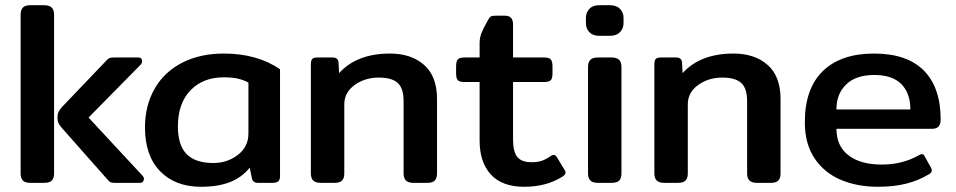

<svg xmlns="http://www.w3.org/2000/svg" viewBox="-20 -700 3660 735"><path d="M59 -36V-643Q59 -662 67.5 -671Q76 -680 96 -680H149Q169 -680 178 -671Q187 -662 187 -643V-36Q187 -18 178.5 -9Q170 0 149 0H96Q76 0 67.5 -9Q59 -18 59 -36ZM393 -11 217 -210Q208 -220 204 -228.5Q200 -237 200 -250Q200 -263 204 -271.5Q208 -280 217 -290L387 -468Q393 -475 398.5 -477.5Q404 -480 417 -480H510Q517 -480 520.5 -476Q524 -472 524 -466Q524 -458 518 -452L319 -250L525 -28Q531 -22 531 -15Q531 -9 527 -4.5Q523 0 516 0H420Q409 0 404 -2Q399 -4 393 -11Z M535 -212Q535 -296 572 -360.5Q609 -425 677.5 -460Q746 -495 837 -495Q964 -495 1052 -435V-27Q1052 -12 1045.5 -6Q1039 0 1023 0H968Q957 0 951.5 -4.5Q946 -9 944 -19L936 -58Q905 -20 859.5 -2.5Q814 15 749 15Q651 15 593 -44.5Q535 -104 535 -212ZM931 -189V-384Q910 -395 888.5 -399.5Q867 -404 836 -404Q757 -404 709 -354Q661 -304 661 -216Q661 -144 694.5 -110Q728 -76 797 -76Q850 -76 890.5 -107Q931 -138 931 -189Z M1170 -36V-453Q1170 -468 1175 -474Q1180 -480 1196 -480H1253Q1275 -480 1276 -460L1278 -420Q1346 -495 1473 -495Q1554 -495 1603.5 -451.5Q1653 -408 1653 -321V-36Q1653 -18 1644.5 -9Q1636 0 1616 0H1563Q1543 0 1534 -9Q1525 -18 1525 -36V-313Q1525 -362 1502.5 -382.5Q1480 -403 1430 -403Q1377 -403 1337.5 -374.5Q1298 -346 1298 -301V-36Q1298 -18 1289.5 -9Q1281 0 1260 0H1208Q1188 0 1179 -9Q1170 -18 1170 -36Z M1816 -162V-386H1759Q1739 -386 1732.5 -393Q1726 -400 1726 -419V-446Q1726 -465 1732.5 -472.5Q1739 -480 1759 -480H1816V-535Q1816 -556 1823.5 -574.5Q1831 -593 1847 -621Q1853 -633 1858.5 -636.5Q1864 -640 1878 -640H1911Q1929 -640 1936.5 -631.5Q1944 -623 1944 -606V-480H2062Q2082 -480 2088.5 -472.5Q2095 -465 2095 -446V-419Q2095 -400 2088.5 -393Q2082 -386 2062 -386H1944V-166Q1944 -120 1960 -99.5Q1976 -79 2015 -79Q2038 -79 2054 -84.5Q2070 -90 2089 -103Q2094 -107 2100 -107Q2106 -107 2112 -98L2141 -50Q2145 -45 2145 -39Q2145 -32 2135 -25Q2073 15 1987 15Q1902 15 1859 -32Q1816 -79 1816 -162Z M2223 -611V-632Q2223 -652 2236 -666Q2249 -680 2273 -680H2316Q2340 -680 2353.5 -666Q2367 -652 2367 -632V-611Q2367 -591 2353.5 -577Q2340 -563 2316 -563H2273Q2249 -563 2236 -577Q2223 -591 2223 -611ZM2231 -36V-443Q2231 -462 2240 -471Q2249 -480 2269 -480H2321Q2341 -480 2350 -471Q2359 -462 2359 -443V-36Q2359 -18 2350.5 -9Q2342 0 2321 0H2269Q2249 0 2240 -9Q2231 -18 2231 -36Z M2485 -36V-453Q2485 -468 2490 -474Q2495 -480 2511 -480H2568Q2590 -480 2591 -460L2593 -420Q2661 -495 2788 -495Q2869 -495 2918.5 -451.5Q2968 -408 2968 -321V-36Q2968 -18 2959.5 -9Q2951 0 2931 0H2878Q2858 0 2849 -9Q2840 -18 2840 -36V-313Q2840 -362 2817.5 -382.5Q2795 -403 2745 -403Q2692 -403 2652.5 -374.5Q2613 -346 2613 -301V-36Q2613 -18 2604.5 -9Q2596 0 2575 0H2523Q2503 0 2494 -9Q2485 -18 2485 -36Z M3061 -232Q3061 -361 3130 -428Q3199 -495 3326 -495Q3452 -495 3516.5 -430Q3581 -365 3581 -242Q3581 -207 3549 -207H3182Q3182 -141 3228 -105.5Q3274 -70 3356 -70Q3435 -70 3498 -106Q3505 -110 3509 -110Q3516 -110 3520 -101L3544 -58Q3547 -52 3547 -47Q3547 -40 3538 -34Q3497 -9 3449.5 3Q3402 15 3340 15Q3262 15 3199 -11.5Q3136 -38 3098.5 -93.5Q3061 -149 3061 -232ZM3465 -281Q3465 -343 3430.5 -378Q3396 -413 3327 -413Q3257 -413 3219.5 -377Q3182 -341 3182 -281Z"/></svg>

Font: Mitr
Style: Regular
Weight: 400
Designer: Thanarat Vachiruckul
Foundry: Cadson Demak
Version: Version 1.003